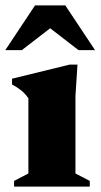

<svg xmlns="http://www.w3.org/2000/svg" viewBox="-30 -690 372 710"><path d="M256.5 -451 249 -334.5V-48.5L302 -21V0H22V-21L75 -48.5V-326.5Q63 -344 48 -356Q33 -368 14.5 -377.5V-399L227 -451ZM-10.5 -504.5 99.5 -670H211.5L321.5 -504.5H260.5L155.5 -585.5L50.5 -504.5Z"/></svg>

Font: Newsreader 16pt ExtraBold
Style: Regular
Weight: 800
Designer: Hugues Gentile
Foundry: Production Type
Version: Version 1.003; ttfautohint (v1.8.3)